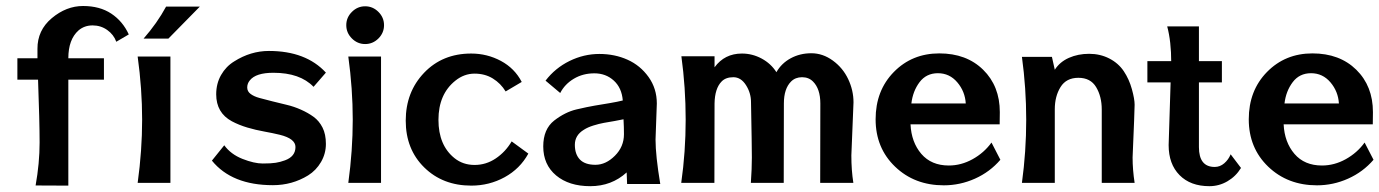

<svg xmlns="http://www.w3.org/2000/svg" viewBox="-20 -622 4691 653"><path d="M418 -504.9 375.5 -480Q366.7 -504.4 344.7 -520Q322.8 -535.6 294.9 -535.6Q267.1 -535.6 247.1 -518.6Q212.4 -487.8 212.4 -423.8H333.5V-351.1H212.4V9.3L101.1 8.8Q114.7 -66.9 114.7 -137.5Q114.7 -208 109.4 -351.1H39.1V-423.8H107.4V-455.6Q106.9 -519 156.2 -560.3Q205.6 -601.6 262.5 -601.6Q319.3 -601.6 358.4 -575.7Q397.5 -549.8 418 -504.9Z M559.6 -429.7V0H448.2Q463.4 -110.4 463.4 -215.1Q463.4 -319.8 448.2 -429.7ZM544.9 -599.6H659.7L552.7 -490.7H468.3Q514.6 -543.5 544.9 -599.6Z M1027.8 -25.4Q973.6 7.8 908.2 7.8Q768.6 7.8 700.7 -75.7L742.7 -127.9Q765.1 -97.2 804.9 -81.5Q844.7 -65.9 873.5 -65.9Q902.3 -65.9 917.7 -68.4Q933.1 -70.8 949.2 -76.7Q984.9 -89.8 984.9 -122.1Q984.9 -150.4 931.6 -163.6Q907.7 -169.4 878.9 -174.6Q850.1 -179.7 821.3 -188.2Q792.5 -196.8 768.6 -209.5Q715.3 -238.3 715.3 -301.3Q715.3 -337.9 731.9 -366.9Q748.5 -396 776.4 -413.1Q832.5 -448.7 894.5 -448.7Q1020.5 -448.7 1088.4 -375L1046.4 -326.7Q1000.5 -374.5 909.7 -374.5Q850.1 -374.5 829.6 -348.6Q820.8 -337.9 820.8 -324.5Q820.8 -311 832.3 -302.5Q843.8 -293.9 862.5 -288.8Q881.3 -283.7 905.5 -277.6Q929.7 -271.5 954.6 -265.6Q979.5 -259.8 1003.7 -249Q1027.8 -238.3 1046.6 -224.6Q1065.4 -210.9 1076.9 -188.2Q1088.4 -165.5 1088.4 -132.6Q1088.4 -99.6 1071.8 -71Q1055.2 -42.5 1027.8 -25.4Z M1275.9 -429.7V0H1164.6Q1179.7 -110.4 1179.7 -215.1Q1179.7 -319.8 1164.6 -429.7ZM1221.9 -600.6Q1248 -600.6 1267.1 -581.5Q1286.1 -562.5 1286.1 -536.4Q1286.1 -510.3 1267.1 -491.2Q1248 -472.2 1221.9 -472.2Q1195.8 -472.2 1176.8 -491.2Q1157.7 -510.3 1157.7 -536.4Q1157.7 -562.5 1176.8 -581.5Q1195.8 -600.6 1221.9 -600.6Z M1720.2 -141.1 1776.9 -99.6Q1748.5 -47.9 1696.3 -19.3Q1644 9.3 1583 9.3Q1485.8 9.3 1422.9 -52.5Q1359.9 -114.3 1359.9 -211.7Q1359.9 -309.1 1422.4 -374.5Q1484.9 -439.9 1582.5 -439.9Q1636.7 -439.9 1683.6 -414.8Q1730.5 -389.6 1754.4 -343.3L1699.7 -311Q1683.1 -338.4 1656.2 -355Q1629.4 -371.6 1594 -371.6Q1558.6 -371.6 1528.8 -347.7Q1471.2 -301.8 1471.2 -214.4Q1471.2 -127.9 1525.9 -84Q1554.7 -61 1594 -61Q1633.3 -61 1666.3 -83.3Q1699.2 -105.5 1720.2 -141.1Z M2102.1 -165.5Q2102.1 -190.4 2100.6 -216.3Q2090.3 -213.9 2070.1 -210.4Q2049.8 -207 2033.7 -204.1Q2017.6 -201.2 1998 -195.1Q1978.5 -189 1965.8 -180.7Q1935.1 -162.1 1935.1 -129.6Q1935.1 -97.2 1952.4 -79.3Q1969.7 -61.5 2005.1 -61.5Q2040.5 -61.5 2071.3 -92.3Q2102.1 -123 2102.1 -165.5ZM2213.9 -270Q2213.9 -270 2209.5 -147.5Q2209.5 -92.8 2225.6 3.9H2112.8L2111.3 -35.6Q2060.1 11.2 1987.5 11.2Q1915 11.2 1871.3 -25.4Q1827.6 -62 1827.6 -124Q1827.6 -182.6 1864.7 -211.9Q1901.9 -240.7 1940.4 -249.8Q1979 -258.8 2002.2 -262.7Q2025.4 -266.6 2053.2 -271.2Q2081.1 -275.9 2098.1 -280.3Q2094.7 -323.2 2067.6 -347.9Q2040.5 -372.6 2001.5 -372.6Q1962.4 -372.6 1931.6 -354.2Q1900.9 -335.9 1885.3 -305.7L1835.4 -347.7Q1868.2 -390.6 1917 -414.6Q1965.8 -438.5 2018.3 -438.5Q2070.8 -438.5 2114.3 -418.9Q2157.7 -399.4 2185.8 -360.1Q2213.9 -320.8 2213.9 -270Z M2410.2 -393.1Q2444.3 -439.9 2503.4 -439.9Q2538.6 -439.9 2570.3 -422.9Q2602.1 -405.8 2620.6 -376.5Q2637.7 -406.7 2669.2 -423.8Q2700.7 -440.9 2739.5 -440.9Q2778.3 -440.9 2812.5 -416Q2846.7 -391.1 2864.7 -353Q2882.8 -314.9 2882.8 -273.9Q2882.8 -273.9 2875.5 -93.3Q2875.5 -43 2882.3 0H2769.5L2770 -270Q2770 -319.8 2745.1 -344.7Q2730.5 -359.4 2707.8 -359.4Q2685.1 -359.4 2670.4 -344.7Q2646 -320.3 2646 -270L2645.5 0H2533.7Q2537.1 -48.3 2537.1 -86.4Q2537.1 -124.5 2534.2 -274.9Q2534.2 -305.7 2517.1 -332.5Q2500 -359.4 2474.1 -359.4Q2448.2 -359.4 2434.1 -344.7Q2411.1 -321.3 2410.2 -270L2409.7 0H2296.9Q2312 -106 2312 -215.1Q2312 -324.2 2297.4 -430.7H2410.2Z M3079.6 -270H3264.6Q3262.2 -311 3235.8 -342Q3209.5 -373 3169.9 -373Q3130.4 -373 3107.4 -342.5Q3084.5 -312 3079.6 -270ZM3380.4 -240.7Q3380.4 -240.7 3379.9 -199.2H3076.7Q3079.6 -138.2 3113.5 -98.6Q3147.5 -59.1 3207 -59.1Q3249 -59.1 3287.8 -80.6Q3326.7 -102.1 3352.1 -137.2L3382.3 -78.6Q3346.7 -37.1 3295.9 -14.4Q3245.1 8.3 3189.9 8.3Q3090.3 8.3 3024.2 -55.2Q2958 -118.7 2958 -216.3Q2958 -314 3020 -377.2Q3082 -440.4 3174.6 -440.4Q3267.1 -440.4 3323.7 -384.8Q3380.4 -329.1 3380.4 -240.7Z M3832 -86.4Q3832 -44.9 3838.9 0H3727.1V-249.5Q3727.1 -293.9 3708 -325.7Q3689 -357.4 3647.7 -357.4Q3606.4 -357.4 3586.9 -325.9Q3567.4 -294.4 3567.4 -250.5V0H3455.6Q3470.2 -106.9 3470.2 -214.6Q3470.2 -322.3 3455.6 -428.7H3557.6L3567.4 -384.8Q3584.5 -411.6 3615.5 -425.3Q3646.5 -439 3684.1 -439Q3721.7 -439 3752.7 -423.1Q3783.7 -407.2 3802 -379.9Q3820.3 -352.5 3829.6 -318.8Q3838.9 -285.2 3838.9 -265.9Q3838.9 -246.6 3832 -86.4Z M4057.6 -121.6Q4057.6 -54.2 4111.3 -54.2Q4129.4 -54.2 4143.8 -66.7Q4158.2 -79.1 4165.5 -97.2L4200.7 -50.8Q4183.1 -22 4154.5 -5.4Q4126 11.2 4093.3 11.2Q4028.8 11.2 3991.7 -26.4Q3954.6 -64 3954.6 -128.4Q3954.6 -128.4 3963.4 -409.2Q3963.4 -481.4 3949.7 -532.2H4057.6ZM4135.7 -414.1V-341.8H3882.3V-414.1Z M4348.6 -270H4533.7Q4531.2 -311 4504.9 -342Q4478.5 -373 4439 -373Q4399.4 -373 4376.5 -342.5Q4353.5 -312 4348.6 -270ZM4649.4 -240.7Q4649.4 -240.7 4648.9 -199.2H4345.7Q4348.6 -138.2 4382.6 -98.6Q4416.5 -59.1 4476.1 -59.1Q4518.1 -59.1 4556.9 -80.6Q4595.7 -102.1 4621.1 -137.2L4651.4 -78.6Q4615.7 -37.1 4564.9 -14.4Q4514.2 8.3 4459 8.3Q4359.4 8.3 4293.2 -55.2Q4227.1 -118.7 4227.1 -216.3Q4227.1 -314 4289.1 -377.2Q4351.1 -440.4 4443.6 -440.4Q4536.1 -440.4 4592.8 -384.8Q4649.4 -329.1 4649.4 -240.7Z"/></svg>

Font: Rachana
Style: Bold
Weight: 700
Designer: Hussain KH
Foundry: Hussain KH, Rajeesh K Nambiar, Santhosh Thottingal, Swathanthra Malayalam Computing (http://smc.org.in)
Version: Version 7.0.0+20221109